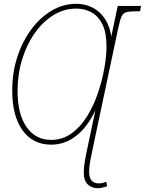

<svg xmlns="http://www.w3.org/2000/svg" viewBox="-20 -745 759 1006"><path d="M491 241Q461 241 440 221.5Q419 202 419 158Q419 133 423.5 106Q428 79 431 64L480 -168Q439 -80 379.5 -33.5Q320 13 248 13Q152 13 98 -62.5Q44 -138 44 -270Q44 -365 71 -447.5Q98 -530 145 -592.5Q192 -655 252 -690Q312 -725 378 -725Q452 -725 501.5 -679.5Q551 -634 563 -554L597 -714H719L714 -686H701Q662 -686 643.5 -681.5Q625 -677 617 -659Q609 -641 600 -600L471 9Q462 52 454.5 89.5Q447 127 447 155Q447 216 498 216Q517 216 537 207L541 231Q512 241 491 241ZM247 -12Q308 -12 355.5 -46.5Q403 -81 437.5 -137.5Q472 -194 494 -260Q516 -326 527 -389.5Q538 -453 538 -502Q538 -573 517 -616.5Q496 -660 460 -680Q424 -700 379 -700Q316 -700 260.5 -666Q205 -632 162.5 -572Q120 -512 96 -434Q72 -356 72 -268Q72 -146 119.5 -79Q167 -12 247 -12Z"/></svg>

Font: Noto Serif Thin
Style: Italic
Weight: 100
Italic angle: -12°
Designer: Monotype Design Team
Foundry: Monotype Imaging Inc.
Version: Version 2.014; ttfautohint (v1.8.4.7-5d5b)